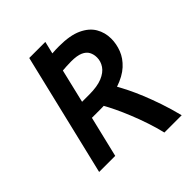

<svg xmlns="http://www.w3.org/2000/svg" viewBox="-245 -907 1146 1146"><g transform="rotate(-45 328.0 -333.5)"><path d="M462.8 109Q450.5 56.8 432.1 2Q413.8 -52.8 393.2 -103.1Q372.8 -153.5 353.1 -194.4Q333.5 -235.2 319.2 -259.8Q312.5 -259.5 306 -259.2Q299.5 -259 292.2 -259H219L156.8 0H21L207 -776H342.8L324 -697.8Q339 -699.2 354.2 -699.6Q369.5 -700 383.2 -700Q474.5 -700 529.8 -674.4Q585 -648.8 610 -606Q635 -563.2 635 -511.5Q635 -466.8 618 -422.8Q601 -378.8 561.9 -342.8Q522.8 -306.8 456.2 -284.2Q471 -258.2 489.8 -220.5Q508.5 -182.8 528.8 -133.5Q549 -84.2 569.8 -23.8Q590.5 36.8 608.8 109ZM245.2 -368.2H305Q374 -368.2 415.6 -385.5Q457.2 -402.8 476.4 -431.2Q495.5 -459.8 495.5 -491.8Q495.5 -519 484.2 -539.9Q473 -560.8 445.8 -572.8Q418.5 -584.8 369.2 -584.8Q350.2 -584.8 330.1 -583.6Q310 -582.5 296 -581.2Z"/></g></svg>

Font: Ubuntu Sans
Style: Italic
Weight: 400
Italic angle: -13.5°
Designer: Dalton Maag Ltd
Foundry: Dalton Maag Ltd
Version: Version 1.006